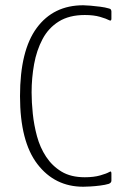

<svg xmlns="http://www.w3.org/2000/svg" viewBox="-20 -700 480 729"><path d="M403 -14Q403 -6 393 -2Q380 2 360.5 4.5Q341 7 323.5 8Q306 9 296 9Q188 9 122 -77Q56 -163 56 -335Q56 -508 119.5 -594Q183 -680 296 -680Q306 -680 323.5 -678.5Q341 -677 360.5 -674.5Q380 -672 393 -668Q399 -667 401 -663.5Q403 -660 403 -657V-629Q403 -619 395 -623Q384 -629 360 -636Q336 -643 302 -643Q243 -643 203.5 -618.5Q164 -594 141.5 -551.5Q119 -509 109.5 -456.5Q100 -404 100 -349Q100 -312 104.5 -268.5Q109 -225 120.5 -182.5Q132 -140 155 -105Q178 -70 213.5 -48.5Q249 -27 302 -27Q336 -27 360.5 -34Q385 -41 395 -47Q400 -50 401.5 -48Q403 -46 403 -41Z"/></svg>

Font: Glory Thin ExtraLight
Style: Regular
Weight: 250
Version: Version 1.011